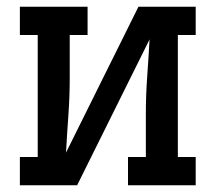

<svg xmlns="http://www.w3.org/2000/svg" viewBox="-20 -550 640 570"><path d="M39 0V-84H92V-446H39V-530H240V-446H187V-318Q187 -263 183 -207.5Q179 -152 176 -97L391 -530H561V-446H508V-84H561V0H360V-84H413V-212Q413 -267 417 -322.5Q421 -378 424 -433L209 0Z"/></svg>

Font: Iosevka Slab Medium Extended
Style: Regular
Weight: 500
Width: 7
Monospace: yes
Designer: Belleve Invis
Foundry: Belleve Invis
Version: Version 11.1.1; ttfautohint (v1.8.3)